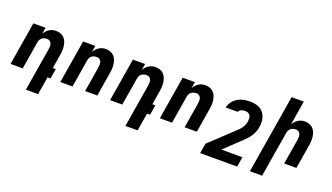

<svg xmlns="http://www.w3.org/2000/svg" viewBox="-80 -1348 3759 2175"><g transform="rotate(20 1800.0 -260.0)"><path d="M284 215 370 -304Q373 -322 373 -340Q373 -358 367 -373.5Q361 -389 347 -398.5Q333 -408 315 -408Q299 -408 283 -404Q267 -400 253.5 -389.5Q240 -379 232.5 -363.5Q225 -348 223 -333L168 0H21L107 -520H254L241 -444Q252 -462 267 -478.5Q282 -495 300 -506.5Q318 -518 338.5 -523Q359 -528 379 -528Q408 -528 433.5 -519Q459 -510 477 -491.5Q495 -473 505 -448Q515 -423 518.5 -396Q522 -369 520.5 -341Q519 -313 514 -285L487 -120H523L503 0H467L431 215Z M621 0 707 -520H854L841 -444Q852 -462 867 -478.5Q882 -495 900 -506.5Q918 -518 938.5 -523Q959 -528 979 -528Q1008 -528 1033.5 -519Q1059 -510 1077 -491.5Q1095 -473 1105 -448Q1115 -423 1118.5 -396Q1122 -369 1120.5 -341Q1119 -313 1114 -285L1067 0H920L970 -304Q973 -322 973 -340Q973 -358 967 -373.5Q961 -389 947 -398.5Q933 -408 915 -408Q899 -408 883 -404Q867 -400 853.5 -389.5Q840 -379 832.5 -363.5Q825 -348 823 -333L768 0Z M1484 215 1570 -304Q1573 -322 1573 -340Q1573 -358 1567 -373.5Q1561 -389 1547 -398.5Q1533 -408 1515 -408Q1499 -408 1483 -404Q1467 -400 1453.5 -389.5Q1440 -379 1432.5 -363.5Q1425 -348 1423 -333L1368 0H1221L1307 -520H1454L1441 -444Q1452 -462 1467 -478.5Q1482 -495 1500 -506.5Q1518 -518 1538.5 -523Q1559 -528 1579 -528Q1608 -528 1633.5 -519Q1659 -510 1677 -491.5Q1695 -473 1705 -448Q1715 -423 1718.5 -396Q1722 -369 1720.5 -341Q1719 -313 1714 -285L1687 -120H1723L1703 0H1667L1631 215Z M1821 0 1907 -520H2054L2041 -444Q2052 -462 2067 -478.5Q2082 -495 2100 -506.5Q2118 -518 2138.5 -523Q2159 -528 2179 -528Q2208 -528 2233.5 -519Q2259 -510 2277 -491.5Q2295 -473 2305 -448Q2315 -423 2318.5 -396Q2322 -369 2320.5 -341Q2319 -313 2314 -285L2267 0H2120L2170 -304Q2173 -322 2173 -340Q2173 -358 2167 -373.5Q2161 -389 2147 -398.5Q2133 -408 2115 -408Q2099 -408 2083 -404Q2067 -400 2053.5 -389.5Q2040 -379 2032.5 -363.5Q2025 -348 2023 -333L1968 0Z M2385 215 2405 95 2666 -151Q2683 -167 2700.5 -183.5Q2718 -200 2732.5 -218.5Q2747 -237 2756.5 -258Q2766 -279 2770 -301V-304Q2773 -322 2772.5 -341Q2772 -360 2764.5 -375.5Q2757 -391 2741 -399.5Q2725 -408 2706 -408Q2695 -408 2683.5 -407Q2672 -406 2660.5 -402Q2649 -398 2639 -389.5Q2629 -381 2626 -370H2480Q2485 -394 2497.5 -417.5Q2510 -441 2528.5 -460Q2547 -479 2570 -492.5Q2593 -506 2617.5 -514Q2642 -522 2667 -525Q2692 -528 2717 -528Q2749 -528 2780 -522Q2811 -516 2837 -501.5Q2863 -487 2881.5 -463Q2900 -439 2909.5 -410Q2919 -381 2919 -349Q2919 -317 2914 -285Q2909 -253 2895 -222Q2881 -191 2860.5 -163.5Q2840 -136 2815.5 -112Q2791 -88 2765 -64L2597 95H2851L2831 215Z M2985 215 3142 -735H3289L3241 -444Q3252 -462 3267 -478.5Q3282 -495 3300 -506.5Q3318 -518 3338.5 -523Q3359 -528 3379 -528Q3408 -528 3433.5 -519Q3459 -510 3477 -491.5Q3495 -473 3505 -448Q3515 -423 3518.5 -396Q3522 -369 3520.5 -341Q3519 -313 3514 -285L3467 0H3320L3370 -304Q3373 -322 3373 -340Q3373 -358 3367 -373.5Q3361 -389 3347 -398.5Q3333 -408 3315 -408Q3299 -408 3283 -404Q3267 -400 3253.5 -389.5Q3240 -379 3232.5 -363.5Q3225 -348 3223 -333L3132 215Z"/></g></svg>

Font: Iosevka Heavy Extended
Style: Italic
Weight: 900
Width: 7
Italic angle: -9°
Monospace: yes
Designer: Belleve Invis
Foundry: Belleve Invis
Version: Version 32.5.0; ttfautohint (v1.8.4)